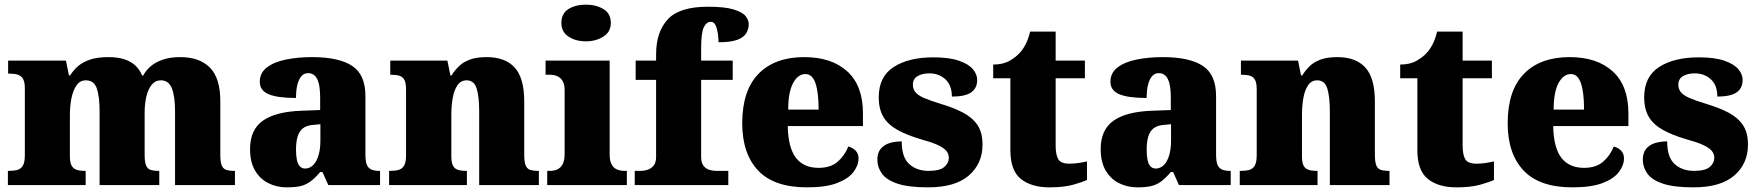

<svg xmlns="http://www.w3.org/2000/svg" viewBox="-20 -797 7573 827"><path d="M14 0V-61H18Q41 -61 56 -65.5Q71 -70 79 -84.5Q87 -99 87 -128V-417Q87 -444 79 -457.5Q71 -471 56 -475.5Q41 -480 19 -480H15V-536H264L277 -472H282Q295 -493 315 -511Q335 -529 367 -540Q399 -551 447 -551Q485 -551 513 -542.5Q541 -534 561 -516.5Q581 -499 592 -472H597Q608 -493 628.5 -511Q649 -529 681 -540Q713 -551 756 -551Q839 -551 884 -506Q929 -461 929 -360V-131Q929 -101 934.5 -86Q940 -71 953 -66Q966 -61 988 -61H992V0H734V-317Q734 -381 720.5 -416Q707 -451 673 -451Q649 -451 633.5 -432Q618 -413 610.5 -381.5Q603 -350 603 -312V-131Q603 -101 608.5 -86Q614 -71 627 -66Q640 -61 662 -61H666V0H409V-317Q409 -381 397 -416Q385 -451 350 -451Q325 -451 310 -430Q295 -409 288 -375Q281 -341 281 -301V-125Q281 -98 288 -84.5Q295 -71 309 -66Q323 -61 345 -61H349V0Z M1215 10Q1172 10 1136 -8Q1100 -26 1078.5 -62.5Q1057 -99 1057 -155Q1057 -238 1112 -277Q1167 -316 1278 -320L1359 -323V-375Q1359 -412 1353.5 -435.5Q1348 -459 1336.5 -470.5Q1325 -482 1307 -482Q1291 -482 1279.5 -470Q1268 -458 1261.5 -434.5Q1255 -411 1255 -375Q1176 -375 1137.5 -391Q1099 -407 1099 -445Q1099 -483 1129.5 -506.5Q1160 -530 1211.5 -540.5Q1263 -551 1324 -551Q1439 -551 1496.5 -513.5Q1554 -476 1554 -383V-131Q1554 -104 1559.5 -89Q1565 -74 1578 -67.5Q1591 -61 1613 -61H1617V0H1394L1369 -56H1359Q1337 -30 1317.5 -15.5Q1298 -1 1274.5 4.5Q1251 10 1215 10ZM1294 -71Q1314 -71 1329 -86Q1344 -101 1352 -128Q1360 -155 1360 -191V-262L1329 -259Q1301 -257 1285 -244.5Q1269 -232 1262 -209Q1255 -186 1255 -152Q1255 -126 1259 -107.5Q1263 -89 1272 -80Q1281 -71 1294 -71Z M1656 0V-61H1660Q1683 -61 1698 -65.5Q1713 -70 1721 -84.5Q1729 -99 1729 -128V-412Q1729 -439 1722 -452.5Q1715 -466 1701 -470.5Q1687 -475 1665 -475H1661V-536H1907L1920 -472H1925Q1938 -493 1956 -511Q1974 -529 2003 -540Q2032 -551 2076 -551Q2156 -551 2197 -506Q2238 -461 2238 -360V-131Q2238 -101 2243.5 -86Q2249 -71 2262 -66Q2275 -61 2297 -61H2301V0H2044V-317Q2044 -381 2033 -416Q2022 -451 1990 -451Q1965 -451 1950.5 -430Q1936 -409 1930 -375Q1924 -341 1924 -301V-125Q1924 -98 1930.5 -84.5Q1937 -71 1951 -66Q1965 -61 1987 -61H1991V0Z M2337 0V-61H2349Q2368 -61 2382 -68Q2396 -75 2404 -91Q2412 -107 2412 -135V-409Q2412 -434 2403.5 -448Q2395 -462 2381 -468.5Q2367 -475 2349 -475H2330V-536H2606V-131Q2606 -105 2614 -89.5Q2622 -74 2636.5 -67.5Q2651 -61 2669 -61H2680V0ZM2504 -619Q2459 -619 2428.5 -639.5Q2398 -660 2398 -698Q2398 -739 2428.5 -758Q2459 -777 2504 -777Q2547 -777 2579 -758Q2611 -739 2611 -698Q2611 -660 2579 -639.5Q2547 -619 2504 -619Z M2714 0V-61H2743Q2752 -61 2767 -65Q2782 -69 2794 -82Q2806 -95 2806 -121V-453H2718V-536H2806V-563Q2806 -659 2856 -713.5Q2906 -768 3029 -768Q3103 -768 3141 -756Q3179 -744 3192 -727Q3205 -710 3205 -693Q3205 -673 3195 -655Q3185 -637 3157 -626Q3129 -615 3075 -615Q3075 -629 3072.5 -649.5Q3070 -670 3063 -686.5Q3056 -703 3042 -703Q3023 -703 3011.5 -679.5Q3000 -656 3000 -588V-536H3136V-453H3000V-121Q3000 -95 3011 -82Q3022 -69 3037 -65Q3052 -61 3063 -61H3117V0Z M3456 10Q3314 10 3245.5 -62.5Q3177 -135 3177 -266Q3177 -407 3247 -479Q3317 -551 3444 -551Q3562 -551 3629.5 -489.5Q3697 -428 3697 -309V-254H3373Q3375 -160 3408.5 -117Q3442 -74 3506 -74Q3557 -74 3587.5 -100Q3618 -126 3634 -166Q3653 -161 3665.5 -148Q3678 -135 3678 -115Q3678 -85 3656 -56Q3634 -27 3585.5 -8.5Q3537 10 3456 10ZM3506 -325Q3506 -399 3492.5 -438.5Q3479 -478 3449 -478Q3417 -478 3396 -439Q3375 -400 3375 -325Z M3977 10Q3893 10 3845.5 -6Q3798 -22 3778.5 -49.5Q3759 -77 3759 -109Q3759 -138 3773 -155.5Q3787 -173 3811 -180.5Q3835 -188 3864 -188Q3864 -119 3896.5 -90Q3929 -61 3980 -61Q4028 -61 4047.5 -78Q4067 -95 4067 -117Q4067 -136 4054 -149.5Q4041 -163 4014.5 -174.5Q3988 -186 3947 -197Q3886 -215 3845.5 -237.5Q3805 -260 3785 -293.5Q3765 -327 3765 -378Q3765 -467 3829.5 -508.5Q3894 -550 4000 -550Q4069 -550 4110.5 -535.5Q4152 -521 4170.5 -499Q4189 -477 4189 -453Q4189 -417 4163 -399Q4137 -381 4080 -381Q4080 -430 4052 -455.5Q4024 -481 3983 -481Q3952 -481 3932 -469Q3912 -457 3912 -432Q3912 -414 3922.5 -400.5Q3933 -387 3959 -375.5Q3985 -364 4031 -350Q4085 -334 4126 -313Q4167 -292 4189.5 -259.5Q4212 -227 4212 -174Q4212 -92 4153 -41Q4094 10 3977 10Z M4500 10Q4423 10 4377.5 -26Q4332 -62 4332 -150V-460H4258V-519Q4301 -519 4329 -535.5Q4357 -552 4371 -568Q4385 -582 4397.5 -606Q4410 -630 4417 -661H4527V-536H4653V-460H4527V-170Q4527 -130 4538.5 -111Q4550 -92 4586 -92Q4606 -92 4626 -95Q4646 -98 4662 -102V-22Q4644 -13 4603 -1.5Q4562 10 4500 10Z M4879 10Q4836 10 4800 -8Q4764 -26 4742.5 -62.5Q4721 -99 4721 -155Q4721 -238 4776 -277Q4831 -316 4942 -320L5023 -323V-375Q5023 -412 5017.5 -435.5Q5012 -459 5000.5 -470.5Q4989 -482 4971 -482Q4955 -482 4943.5 -470Q4932 -458 4925.5 -434.5Q4919 -411 4919 -375Q4840 -375 4801.5 -391Q4763 -407 4763 -445Q4763 -483 4793.5 -506.5Q4824 -530 4875.5 -540.5Q4927 -551 4988 -551Q5103 -551 5160.5 -513.5Q5218 -476 5218 -383V-131Q5218 -104 5223.5 -89Q5229 -74 5242 -67.5Q5255 -61 5277 -61H5281V0H5058L5033 -56H5023Q5001 -30 4981.5 -15.5Q4962 -1 4938.5 4.5Q4915 10 4879 10ZM4958 -71Q4978 -71 4993 -86Q5008 -101 5016 -128Q5024 -155 5024 -191V-262L4993 -259Q4965 -257 4949 -244.5Q4933 -232 4926 -209Q4919 -186 4919 -152Q4919 -126 4923 -107.5Q4927 -89 4936 -80Q4945 -71 4958 -71Z M5320 0V-61H5324Q5347 -61 5362 -65.5Q5377 -70 5385 -84.5Q5393 -99 5393 -128V-412Q5393 -439 5386 -452.5Q5379 -466 5365 -470.5Q5351 -475 5329 -475H5325V-536H5571L5584 -472H5589Q5602 -493 5620 -511Q5638 -529 5667 -540Q5696 -551 5740 -551Q5820 -551 5861 -506Q5902 -461 5902 -360V-131Q5902 -101 5907.5 -86Q5913 -71 5926 -66Q5939 -61 5961 -61H5965V0H5708V-317Q5708 -381 5697 -416Q5686 -451 5654 -451Q5629 -451 5614.5 -430Q5600 -409 5594 -375Q5588 -341 5588 -301V-125Q5588 -98 5594.5 -84.5Q5601 -71 5615 -66Q5629 -61 5651 -61H5655V0Z M6253 10Q6176 10 6130.5 -26Q6085 -62 6085 -150V-460H6011V-519Q6054 -519 6082 -535.5Q6110 -552 6124 -568Q6138 -582 6150.5 -606Q6163 -630 6170 -661H6280V-536H6406V-460H6280V-170Q6280 -130 6291.5 -111Q6303 -92 6339 -92Q6359 -92 6379 -95Q6399 -98 6415 -102V-22Q6397 -13 6356 -1.5Q6315 10 6253 10Z M6753 10Q6611 10 6542.5 -62.5Q6474 -135 6474 -266Q6474 -407 6544 -479Q6614 -551 6741 -551Q6859 -551 6926.5 -489.5Q6994 -428 6994 -309V-254H6670Q6672 -160 6705.5 -117Q6739 -74 6803 -74Q6854 -74 6884.5 -100Q6915 -126 6931 -166Q6950 -161 6962.5 -148Q6975 -135 6975 -115Q6975 -85 6953 -56Q6931 -27 6882.5 -8.5Q6834 10 6753 10ZM6803 -325Q6803 -399 6789.5 -438.5Q6776 -478 6746 -478Q6714 -478 6693 -439Q6672 -400 6672 -325Z M7274 10Q7190 10 7142.5 -6Q7095 -22 7075.5 -49.5Q7056 -77 7056 -109Q7056 -138 7070 -155.5Q7084 -173 7108 -180.5Q7132 -188 7161 -188Q7161 -119 7193.5 -90Q7226 -61 7277 -61Q7325 -61 7344.5 -78Q7364 -95 7364 -117Q7364 -136 7351 -149.5Q7338 -163 7311.5 -174.5Q7285 -186 7244 -197Q7183 -215 7142.5 -237.5Q7102 -260 7082 -293.5Q7062 -327 7062 -378Q7062 -467 7126.5 -508.5Q7191 -550 7297 -550Q7366 -550 7407.5 -535.5Q7449 -521 7467.5 -499Q7486 -477 7486 -453Q7486 -417 7460 -399Q7434 -381 7377 -381Q7377 -430 7349 -455.5Q7321 -481 7280 -481Q7249 -481 7229 -469Q7209 -457 7209 -432Q7209 -414 7219.5 -400.5Q7230 -387 7256 -375.5Q7282 -364 7328 -350Q7382 -334 7423 -313Q7464 -292 7486.5 -259.5Q7509 -227 7509 -174Q7509 -92 7450 -41Q7391 10 7274 10Z"/></svg>

Font: Noto Serif Gujarati Black
Style: Regular
Weight: 900
Version: Version 2.102